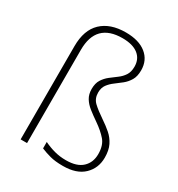

<svg xmlns="http://www.w3.org/2000/svg" viewBox="-183 -883 936 1011"><g transform="rotate(30 285.0 -377.5)"><path d="M456 -632Q456 -595 442 -571.5Q428 -548 407.5 -531.5Q387 -515 366.5 -500Q346 -485 332 -466Q318 -447 318 -418Q318 -382 341.5 -359.5Q365 -337 411 -306Q441 -286 465.5 -264.5Q490 -243 505 -213Q520 -183 520 -138Q520 -74 476.5 -32Q433 10 350 10Q303 10 271.5 1.5Q240 -7 214 -18V-57Q245 -42 278 -33Q311 -24 349 -24Q415 -24 448 -55Q481 -86 481 -137Q481 -190 455 -220Q429 -250 387 -279Q355 -301 331 -320Q307 -339 293 -362Q279 -385 279 -417Q279 -452 293 -474Q307 -496 327.5 -512Q348 -528 368.5 -543Q389 -558 402.5 -578.5Q416 -599 416 -631Q416 -678 382.5 -704Q349 -730 287 -730Q127 -730 127 -567V0H88V-567Q88 -665 140.5 -715Q193 -765 287 -765Q367 -765 411.5 -729Q456 -693 456 -632Z"/></g></svg>

Font: Noto Sans Bengali ExtraLight
Style: Regular
Weight: 200
Designer: Jelle Bosma - Monotype Design Team
Foundry: Monotype Imaging Inc.
Version: Version 2.003; ttfautohint (v1.8.4.7-5d5b)